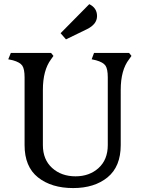

<svg xmlns="http://www.w3.org/2000/svg" viewBox="-20 -910 709 942"><path d="M406.2 -766.6Q456.1 -791 456.1 -831.1Q456.1 -871.1 418 -889.6L277.3 -747.1L303.7 -716.8ZM572.3 -198.2V-468.8Q572.3 -566.4 613.3 -619.1L625 -635.7L613.3 -650.4H441.4L429.7 -619.1L451.2 -614.3Q486.3 -604.5 497.6 -587.9Q508.8 -571.3 508.8 -530.3V-198.2Q508.8 -127 463.9 -85.9Q418.9 -44.9 350.6 -44.9Q281.2 -44.9 235.8 -85.9Q190.4 -127 190.4 -198.2V-468.8Q190.4 -565.4 230.5 -619.1L242.2 -635.7L230.5 -650.4H33.2L20.5 -619.1L43 -614.3Q78.1 -604.5 89.4 -587.9Q100.6 -571.3 100.6 -530.3V-198.2Q100.6 -91.8 166.5 -39.6Q232.4 12.7 338.9 12.7Q443.4 12.7 507.8 -40Q572.3 -92.8 572.3 -198.2Z"/></svg>

Font: Kurale
Style: Regular
Weight: 400
Version: 1.0; ttfautohint (v1.3)